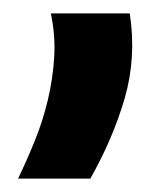

<svg xmlns="http://www.w3.org/2000/svg" viewBox="-20 -144 218 287"><path d="M7 123Q20 96 32 66.5Q44 37 51.5 5.5Q59 -26 61 -58.5Q63 -91 56 -124H174Q184 -58 166.5 2.5Q149 63 115 123Z"/></svg>

Font: Panefresco 750wt
Style: Regular
Weight: 750
Foundry: Campivisivi & Chank Co
Version: Version 1.000